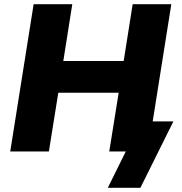

<svg xmlns="http://www.w3.org/2000/svg" viewBox="-20 -725 871 919"><path d="M496 174 582 0H505L529 -144H810L652 174ZM29 0 141 -705H326L283 -433H572L615 -705H800L688 0H503L548 -281H259L214 0Z"/></svg>

Font: Nunito Sans 11pt Black
Style: Italic
Weight: 900
Italic angle: -9°
Version: Version 3.101;gftools[0.9.27]